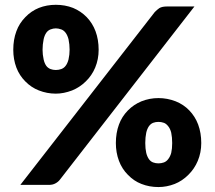

<svg xmlns="http://www.w3.org/2000/svg" viewBox="-20 -755 876 784"><path d="M382.8 -551.8Q382.8 -512.7 368.7 -479Q355 -446.3 330.1 -422.4Q305.7 -398.4 274.4 -385.7Q240.2 -372.6 208 -372.6Q171.9 -372.6 138.7 -385.7Q107.4 -397.9 83.5 -422.4Q59.1 -446.8 46.9 -479Q34.2 -512.7 34.2 -551.8Q34.2 -593.3 46.9 -627.4Q58.6 -659.7 83.5 -685.1Q107.4 -710 138.7 -722.7Q170.9 -735.4 208 -735.4Q245.6 -735.4 278.3 -722.7Q310.1 -709.5 334 -685.1Q357.9 -660.2 370.1 -627.4Q382.8 -593.3 382.8 -551.8ZM264.2 -551.8Q264.2 -573.7 259.8 -594.7Q255.4 -611.3 248 -621.1Q240.7 -630.9 230.5 -634.8Q218.3 -639.2 208 -639.2Q197.3 -639.2 186 -634.8Q175.8 -630.9 168.9 -621.1Q161.6 -610.4 158.2 -594.7Q153.8 -573.7 153.8 -551.8Q153.8 -531.7 158.2 -512.2Q161.6 -496.6 168.9 -486.3Q175.3 -477.5 186 -473.1Q196.3 -469.2 208 -469.2Q219.7 -469.2 230.5 -473.1Q241.2 -477.1 248 -486.3Q255.4 -495.6 259.8 -512.2Q264.2 -531.7 264.2 -551.8ZM63 0 611.8 -705.6Q620.6 -714.8 630.4 -721.7Q641.6 -728.5 661.1 -728.5H773.9L225.1 -22Q217.8 -12.2 206.5 -6.3Q195.8 0 179.2 0ZM801.8 -170.9Q801.8 -131.8 787.6 -98.1Q773.9 -65.4 749 -41Q724.1 -16.1 693.4 -3.9Q660.6 8.8 627 8.8Q589.8 8.8 557.6 -3.9Q526.9 -15.6 502.4 -41Q478 -65.4 465.8 -98.1Q453.1 -131.8 453.1 -170.9Q453.1 -212.4 465.8 -246.6Q477.5 -278.8 502.4 -304.2Q525.9 -328.1 557.6 -341.3Q590.8 -354.5 627 -354.5Q663.1 -354.5 697.3 -341.3Q730 -328.1 752.9 -304.2Q776.9 -279.3 789.1 -246.6Q801.8 -212.4 801.8 -170.9ZM683.1 -170.9Q683.1 -194.3 679.2 -212.9Q675.3 -229 667 -239.3Q658.7 -250 649.4 -253.4Q638.7 -257.3 627 -257.3Q615.2 -257.3 605 -253.4Q595.2 -249.5 587.9 -239.3Q580.6 -228.5 577.1 -212.9Q573.2 -194.3 573.2 -170.9Q573.2 -147.9 577.1 -130.9Q580.6 -116.2 587.9 -105.5Q594.7 -95.7 605 -91.8Q615.2 -87.9 627 -87.9Q638.7 -87.9 649.4 -91.8Q659.7 -95.7 667 -105.5Q675.3 -116.2 679.2 -130.9Q683.1 -147.9 683.1 -170.9Z"/></svg>

Font: Lato-ExtraBold
Style: Regular
Weight: 500
Designer: Lukasz Dziedzic with Adam Twardoch and Botio Nikoltchev
Foundry: tyPoland Lukasz Dziedzic
Version: ""